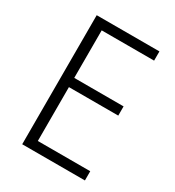

<svg xmlns="http://www.w3.org/2000/svg" viewBox="-173 -817 839 920"><g transform="rotate(30 247.0 -357.0)"><path d="M438 0H91V-714H438V-663H148V-400H421V-349H148V-51H438Z"/></g></svg>

Font: Noto Sans Lao Looped SemiCondensed Light
Style: Regular
Weight: 300
Width: 4
Designer: Mark Frömberg, Ben Mitchell
Foundry: The Fontpad Ltd
Version: Version 1.002; ttfautohint (v1.8.4.7-5d5b)